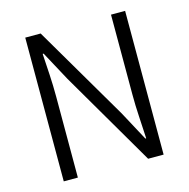

<svg xmlns="http://www.w3.org/2000/svg" viewBox="-99 -753 834 848"><g transform="rotate(-15 318.5 -328.5)"><path d="M89.8 0V-657.2H160.2L414.6 -223.6L486.8 -89.4H490.7Q488.3 -138.7 485.1 -189.9Q481.9 -241.2 481.9 -291.5V-657.2H546.4V0H475.6L222.2 -434.1L149.9 -567.9H145.5Q148.4 -519 151.4 -469.7Q154.3 -420.4 154.3 -370.1V0Z"/></g></svg>

Font: Varta Light Light
Style: Regular
Weight: 300
Version: Version 1.004